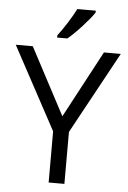

<svg xmlns="http://www.w3.org/2000/svg" viewBox="-61 -975 682 1020"><g transform="rotate(5 280.0 -465.5)"><path d="M279.8 -356.9 470.2 -713.9H560.1L321.8 -276.9V0H237.8V-272.9L0 -713.9H90.8ZM215.8 -783.2Q239.3 -813.5 266.4 -856.4Q293.5 -899.4 309.1 -931.2H407.7V-920.9Q386.2 -889.2 343.8 -842.8Q301.3 -796.4 270 -771H215.8Z"/></g></svg>

Font: CAA NEO Sans
Style: Regular
Weight: 400
Version: Version 1.10